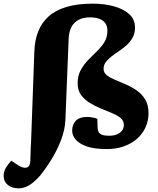

<svg xmlns="http://www.w3.org/2000/svg" viewBox="-89 -802 867 1051"><path d="M510 -59Q532 -59 550 -66Q568 -73 578.5 -86.5Q589 -100 589 -119Q589 -141 571 -156Q553 -171 524 -183Q495 -195 463 -208Q431 -221 402 -239Q373 -257 354.5 -282.5Q336 -308 336 -346Q336 -388 353 -418.5Q370 -449 394 -474Q418 -499 442 -522Q466 -545 482.5 -571.5Q499 -598 499 -634Q499 -659 487.5 -675Q476 -691 454.5 -699Q433 -707 405 -707Q366 -707 340.5 -693Q315 -679 302 -654Q289 -629 287 -594L269 -146Q267 -93 245.5 -36.5Q224 20 192.5 71Q161 122 129 161Q114 178 95.5 194Q77 210 56 219.5Q35 229 11 229Q-23 229 -46 210.5Q-69 192 -69 161Q-69 137 -56.5 116Q-44 95 -27 78L11 103Q40 121 58 115Q76 109 77 77Q77 71 77.5 59.5Q78 48 78.5 32.5Q79 17 79.5 2Q80 -13 81 -23L99 -520Q101 -581 120 -629.5Q139 -678 177 -712Q215 -746 275 -764Q335 -782 419 -782Q482 -782 534.5 -767.5Q587 -753 618.5 -724.5Q650 -696 650 -650Q650 -620 637.5 -597Q625 -574 605.5 -556Q586 -538 564 -523.5Q542 -509 522.5 -494Q503 -479 490.5 -462.5Q478 -446 478 -425Q478 -404 496 -390Q514 -376 542 -364.5Q570 -353 601 -339.5Q632 -326 660 -306.5Q688 -287 706 -257Q724 -227 724 -182Q724 -142 708 -106Q692 -70 662.5 -43.5Q633 -17 590.5 -1.5Q548 14 496 14Q426 14 384.5 -1Q343 -16 324.5 -39Q306 -62 306 -86Q306 -121 326.5 -141.5Q347 -162 389 -162Q402 -162 419.5 -158.5Q437 -155 444 -151L445 -109Q445 -93 449.5 -82Q454 -71 467.5 -65Q481 -59 510 -59Z"/></svg>

Font: Literata 18pt ExtraBold
Style: Italic
Weight: 800
Italic angle: -2°
Designer: Latin by Veronika Burian and Jose Scaglione. Greek by Irene Vlachou. Cyrillic by Vera Evstafieva
Foundry: TypeTogether
Version: Version 3.103;gftools[0.9.29]